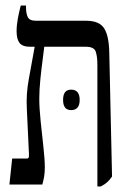

<svg xmlns="http://www.w3.org/2000/svg" viewBox="-20 -667 467 694"><path d="M14 0 24 -94H78Q84 -94 84.5 -102Q85 -110 84 -124L77 -274Q74 -326 84 -380.5Q94 -435 105 -496V-498H89Q61 -498 50.5 -512Q40 -526 40 -554Q40 -576 44.5 -600Q49 -624 55 -647H74V-641Q74 -618 80.5 -605Q87 -592 110 -592H291Q339 -592 356.5 -564.5Q374 -537 375 -476L385 -29Q377 -17 367.5 -8.5Q358 0 344 7H332V-432Q332 -463 326 -480.5Q320 -498 290 -498H140Q139 -487 134.5 -454Q130 -421 126 -381.5Q122 -342 122 -311Q122 -276 127 -228Q132 -180 137 -135Q142 -90 142 -62Q142 -43 139.5 -28.5Q137 -14 133 0ZM208 -306Q208 -343 237 -343Q268 -343 268 -306Q268 -269 237 -269Q208 -269 208 -306Z"/></svg>

Font: Noto Serif Hebrew ExtraCondensed Medium
Style: Regular
Weight: 500
Width: 2
Designer: Monotype Design Team
Foundry: Monotype Imaging Inc.
Version: Version 2.004; ttfautohint (v1.8.4.7-5d5b)